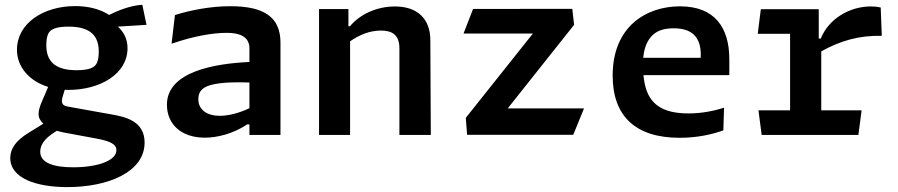

<svg xmlns="http://www.w3.org/2000/svg" viewBox="-20 -565 3760 804"><path d="M266.5 -188.5C399.5 -188.5 514 -255.5 514 -363C514 -405 495.5 -433.5 473.5 -453.5L593.5 -461L576 -545C524.5 -542 469.5 -519 437 -502.5C399.5 -526.5 351.5 -539.5 294.5 -539.5C162.5 -539.5 51 -468 51 -356.5C51 -285.5 101.5 -226 181.5 -201L168 -169C157.5 -144 141.5 -113 141.5 -87.5C141.5 -72.5 148.5 -58.5 161.5 -47L99 -8.5C46.5 24 23 57.5 23 96.5C23 182 133 218.5 262 218.5C434 218.5 585.5 155 585.5 32C585.5 -57.5 506 -75.5 449 -85.5L268 -118C248.5 -121.5 233 -126 241.5 -157.5L251 -189C256 -188.5 261.5 -188.5 266.5 -188.5ZM148.5 70.5C148.5 30 184.5 3 218.5 -17.5C227.5 -14.5 237.5 -12 248 -10L385.5 15.5C438 25.5 467.5 37.5 467.5 64C467.5 106.5 392 135.5 286.5 135.5C208.5 135.5 148.5 119 148.5 70.5ZM174 -375C174 -411.5 181.5 -428 192.5 -437C204 -446 224 -453.5 267.5 -453.5C364.5 -453.5 393.5 -409.5 393.5 -349.5C393.5 -313 386 -296.5 375 -287.5C364 -278.5 343.5 -271 300 -271C203.5 -271 174 -315 174 -375Z M1154.5 0V-386.5C1154.5 -492.5 1087 -539 944.5 -539C862.5 -539 780 -523 712.5 -502L698.5 -382C791.5 -414 871 -427.5 930.5 -427.5C984 -427.5 1024.5 -411 1024.5 -362.5V-305.5C884 -299 679 -267 679 -126.5C679 -46 737.5 11.5 838 11.5C887.5 11.5 954 -3.5 1015 -44H1024.5V0ZM810.5 -149.5C810.5 -178.5 823.5 -198 862.5 -209C910 -222 979 -221 1024.5 -219.5V-112C984 -92.5 938.5 -80 900.5 -80C846.5 -80 810.5 -105.5 810.5 -149.5Z M1784 0 1782 -398.5C1781.5 -485.5 1728.5 -538 1634 -538C1559 -538 1487.5 -506 1445.5 -455H1439V-527H1316V0H1446V-392C1484 -418.5 1527.5 -437 1575 -437C1623 -437 1652.5 -418.5 1652.5 -362.5V0Z M1961 -527.5 1921 -424.5H2211.5L1930.5 -71.5L1936 -0.5H2380.5L2425.5 -111H2106L2384 -461L2376.5 -528Z M2719.5 -423.5C2734.5 -435.5 2759 -446.5 2800.5 -446.5C2876 -446.5 2914.5 -411.5 2914.5 -335.5C2914.5 -331 2914.5 -327 2914 -323H2673.5C2678.5 -381 2701.5 -409.5 2719.5 -423.5ZM2545.5 -248.5C2545.5 -77 2643 12 2826 12C2903 12 2965.5 -3.5 3009 -19L3012 -114C2973 -101.5 2920.5 -90 2862.5 -90C2723.5 -90 2683 -155 2674.5 -250.5H3034V-317C3034 -448.5 2974 -538.5 2827.5 -538.5C2687 -538.5 2545.5 -454.5 2545.5 -248.5Z M3408.5 -526.5H3166L3153 -423.5H3288.5V-103H3156L3169.5 0H3574.5L3588 -103H3419V-350C3499 -394 3575 -417 3672.5 -415L3668 -533.5C3654 -537 3640.5 -538 3626.5 -538C3537 -538 3449.5 -485.5 3417 -403.5H3408.5Z"/></svg>

Font: Monaspace Argon SemiBold
Style: Regular
Weight: 600
Designer: Riley Cran & the Lettermatic Team
Foundry: Lettermatic
Version: Version 1.000 (Monaspace Argon)